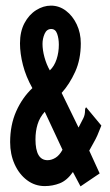

<svg xmlns="http://www.w3.org/2000/svg" viewBox="-20 -650 390 682"><path d="M266 12 239 -39Q218 -9 192.5 1Q167 11 139 11Q104 11 76 -10Q48 -31 32 -66.5Q16 -102 16 -145Q16 -206 37.5 -254.5Q59 -303 95 -337Q72 -378 61.5 -419Q51 -460 51 -496Q51 -538 67 -568Q83 -598 108.5 -614Q134 -630 161 -630Q190 -630 214 -612Q238 -594 252.5 -563.5Q267 -533 267 -496Q267 -439 247 -395Q227 -351 199 -320L259 -197Q270 -218 276 -230Q282 -242 282 -257Q282 -260 282.5 -263Q283 -266 286 -269L340 -204Q332 -183 326 -169.5Q320 -156 313 -144Q306 -132 297 -115L334 -34ZM157 -400Q173 -415 181 -439.5Q189 -464 189 -491Q189 -513 183 -530Q177 -547 162 -547Q146 -547 138.5 -530Q131 -513 131 -494Q131 -472 138 -446.5Q145 -421 157 -400ZM149 -81Q163 -81 177 -89.5Q191 -98 202 -118L139 -253Q121 -233 113.5 -208.5Q106 -184 106 -155Q106 -81 149 -81Z"/></svg>

Font: Inconsolata ExtraCondensed ExtraBold
Style: Regular
Weight: 800
Width: 2
Monospace: yes
Designer: Raph Levien, Cyreal, Brenton Simpson
Foundry: Raph Levien, Cyreal, Google
Version: Version 3.001; ttfautohint (v1.8.2.53-6de2)